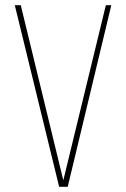

<svg xmlns="http://www.w3.org/2000/svg" viewBox="-20 -720 486 740"><path d="M37 -700H60L224 -25L388 -700H409L241 0H208Z"/></svg>

Font: Bebas Neue Light
Style: Regular
Weight: 300
Designer: Ryoichi Tsunekawa
Foundry: Ryoichi Tsunekawa
Version: Version 1.003;PS 001.003;hotconv 1.0.70;makeotf.lib2.5.58329